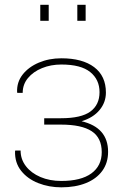

<svg xmlns="http://www.w3.org/2000/svg" viewBox="-20 -782 543 810"><path d="M238.8 8.3Q186.5 8.3 141.4 -9.5Q96.2 -27.3 69.1 -61.5Q42 -95.7 43.5 -144L44.4 -147H66.9Q66.9 -109.9 89.4 -80.8Q111.8 -51.8 150.6 -35.2Q189.5 -18.6 238.8 -18.6Q321.8 -18.6 365.5 -50.5Q409.2 -82.5 409.2 -140.1Q409.2 -200.7 366.7 -228.5Q324.2 -256.3 237.3 -256.3H166.5V-283.2H237.3Q322.8 -283.2 361.3 -311.5Q399.9 -339.8 399.9 -393.1Q399.9 -446.3 360.6 -478Q321.3 -509.8 238.8 -509.8Q194.3 -509.8 157.2 -494.6Q120.1 -479.5 97.9 -452.6Q75.7 -425.8 75.7 -390.1H53.2L52.2 -393.1Q50.3 -435.1 75.4 -467.3Q100.6 -499.5 143.8 -517.8Q187 -536.1 238.8 -536.1Q327.6 -536.1 377.2 -498.8Q426.8 -461.4 426.8 -391.6Q426.8 -350.1 400.1 -317.9Q373.5 -285.6 324.2 -270.5Q436 -244.1 436 -141.6Q436 -94.7 411.4 -61Q386.7 -27.3 342.3 -9.5Q297.9 8.3 238.8 8.3ZM306.2 -694.3V-761.7H341.3V-694.3ZM149.9 -694.3V-761.7H185.5V-694.3Z"/></svg>

Font: Roboto Slab LO Thin
Style: Regular
Weight: 250
Designer: Google
Version: Version 2.00;September 28, 2018;FontCreator 11.5.0.2427 64-b